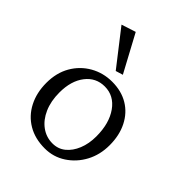

<svg xmlns="http://www.w3.org/2000/svg" viewBox="-193 -764 875 875"><g transform="rotate(45 244.5 -326.5)"><path d="M248 7.8Q185.5 7.8 139.2 -19.5Q92.8 -46.9 67.4 -96.2Q42 -145.5 42 -209Q42 -273.4 69.8 -321.8Q97.7 -370.1 145.5 -397.5Q193.4 -424.8 251 -424.8Q310.5 -424.8 354.5 -398.4Q398.4 -372.1 422.9 -323.7Q447.3 -275.4 447.3 -211.9Q447.3 -150.4 420.9 -101.1Q394.5 -51.8 349.1 -22Q303.7 7.8 248 7.8ZM256.8 -33.2Q293 -33.2 319.3 -54.7Q345.7 -76.2 360.8 -113.3Q376 -150.4 376 -197.3Q376 -281.2 338.9 -333.5Q301.8 -385.7 242.2 -385.7Q185.5 -385.7 150.4 -340.3Q115.2 -294.9 115.2 -219.7Q115.2 -164.1 133.8 -122.1Q152.3 -80.1 184.6 -56.6Q216.8 -33.2 256.8 -33.2ZM227.5 -470.7 96.7 -638.7 166 -661.1 262.7 -481.4Z"/></g></svg>

Font: Crimson Pro Light
Style: Regular
Weight: 300
Designer: Jacques Le Bailly
Foundry: Baron von Fonthausen
Version: Version 1.003